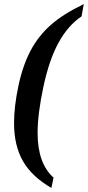

<svg xmlns="http://www.w3.org/2000/svg" viewBox="-20 -714 433 947"><path d="M165.5 -58.6Q165.5 92.3 244.1 162.1L233.4 212.9Q137.7 157.7 93.5 81.1Q49.3 4.4 49.3 -106.4Q49.3 -189 71 -291Q92.8 -393.1 131.6 -465.6Q170.4 -538.1 231.2 -591.6Q292 -645 393.1 -693.8L382.3 -633.3Q316.4 -589.4 269.8 -505.4Q223.1 -421.4 194.3 -287.1Q165.5 -152.8 165.5 -58.6Z"/></svg>

Font: Liberation Serif
Style: Bold Italic
Weight: 700
Italic angle: -16.333°
Designer: Steve Matteson
Foundry: Ascender Corporation
Version: Version 2.1.5